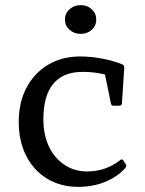

<svg xmlns="http://www.w3.org/2000/svg" viewBox="-20 -720 563 748"><path d="M285 8Q216 8 163.5 -24Q111 -56 82 -113Q53 -170 53 -245Q53 -321 83 -378Q113 -435 167 -467.5Q221 -500 292 -500Q335 -500 379 -491.5Q423 -483 457 -469Q465 -465 464 -455L455 -317Q454 -308 444 -308H423Q413 -308 412 -318L386 -444L429 -417Q401 -428 369 -434Q337 -440 302 -440Q226 -440 187.5 -393.5Q149 -347 149 -255Q149 -195 170.5 -149.5Q192 -104 231 -78Q270 -52 320 -52Q355 -52 387.5 -63Q420 -74 448 -96Q455 -103 461 -94L470 -80Q475 -74 468 -65Q436 -30 388.5 -11Q341 8 285 8ZM294 -588Q269 -588 251 -604Q233 -620 233 -644Q233 -668 251 -684Q269 -700 294 -700Q320 -700 337.5 -684Q355 -668 355 -644Q355 -620 337.5 -604Q320 -588 294 -588Z"/></svg>

Font: Hahmlet
Style: Regular
Weight: 400
Designer: Minjoo Ham & Mark Frömberg
Foundry: hypertype
Version: Version 1.002